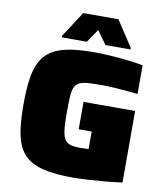

<svg xmlns="http://www.w3.org/2000/svg" viewBox="-97 -977 906 1063"><g transform="rotate(10 356.5 -445.5)"><path d="M385 8Q301 8 242.5 -2.5Q184 -13 145 -37Q106 -61 84.5 -101.5Q63 -142 54.5 -202Q46 -262 46 -344Q46 -427 54.5 -486.5Q63 -546 84.5 -586.5Q106 -627 144 -651Q182 -675 240.5 -685.5Q299 -696 382 -696Q422 -696 470 -693Q518 -690 567 -684.5Q616 -679 658 -671V-510Q625 -514 587.5 -517Q550 -520 517 -522Q484 -524 464 -524Q413 -524 380.5 -522Q348 -520 329.5 -511Q311 -502 302.5 -483Q294 -464 292 -430Q290 -396 290 -344Q290 -299 292 -266.5Q294 -234 300 -213.5Q306 -193 317.5 -181.5Q329 -170 348.5 -165.5Q368 -161 396 -161Q400 -161 407.5 -161.5Q415 -162 425 -162Q435 -162 444 -162V-261H371V-415H661V-13Q620 -7 571 -2.5Q522 2 473.5 5Q425 8 385 8ZM190 -746V-754L284 -899H482L577 -754V-746H436L382 -821L331 -746Z"/></g></svg>

Font: Saira SemiExpanded Black
Style: Regular
Weight: 900
Width: 6
Designer: Hector Gatti with collaboration of the Omnibus-Type team
Foundry: Omnibus-Type
Version: Version 1.101